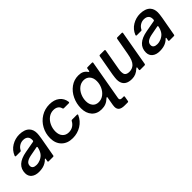

<svg xmlns="http://www.w3.org/2000/svg" viewBox="142 -1554 2744 2744"><g transform="rotate(-45 1513.5 -182.5)"><path d="M16 -118Q16 -284 240 -324L411 -355Q423 -357 425 -366Q426 -373 426 -386Q426 -421 409 -443Q384 -474 330 -474Q290 -474 255.5 -452.5Q221 -431 203 -395Q198 -383 187 -383H98Q91 -383 88 -388Q85 -393 87 -400Q120 -482 192.5 -525.5Q265 -569 348 -569Q398 -569 439 -555Q480 -541 505 -513Q543 -471 543 -401Q543 -369 532 -303L480 -13Q479 0 465 0H375Q368 0 364.5 -4.5Q361 -9 363 -15L369 -49L370 -55Q370 -64 365 -64Q362 -64 357 -59Q335 -35 307 -20Q254 11 173 11Q101 11 58.5 -23Q16 -57 16 -118ZM296 -102Q344 -124 369 -160Q394 -196 406 -251V-255Q406 -261 402.5 -264Q399 -267 392 -265L255 -239Q199 -228 168.5 -205.5Q138 -183 138 -143Q138 -115 158.5 -100Q179 -85 216 -85Q257 -85 296 -102Z M623 -219Q623 -314 667 -394.5Q711 -475 787.5 -522Q864 -569 958 -569Q1052 -569 1110.5 -523Q1169 -477 1179 -398V-396Q1179 -383 1166 -383H1065Q1054 -383 1049 -396Q1041 -432 1012.5 -451.5Q984 -471 940 -471Q884 -471 839 -437Q794 -403 769 -348Q744 -293 744 -233Q744 -166 779 -127Q814 -88 873 -88Q921 -88 958 -111Q995 -134 1016 -175Q1022 -185 1032 -185H1131Q1139 -185 1142 -180.5Q1145 -176 1142 -169Q1104 -84 1027 -36.5Q950 11 855 11Q748 11 685.5 -51.5Q623 -114 623 -219Z M1785 192Q1784 204 1770 204H1708Q1648 204 1619 182Q1590 160 1590 114Q1590 100 1593 80L1615 -48L1616 -53Q1616 -61 1610 -61Q1607 -61 1600 -56Q1561 -19 1523.5 -4Q1486 11 1439 11Q1345 11 1291 -49Q1237 -109 1237 -209Q1237 -302 1276 -385Q1315 -468 1384.5 -518.5Q1454 -569 1541 -569Q1589 -569 1621 -554Q1653 -539 1679 -503Q1685 -496 1689 -496Q1696 -496 1697 -506L1704 -546Q1705 -559 1719 -559H1809Q1816 -559 1819.5 -554.5Q1823 -550 1821 -543L1715 61Q1714 66 1714 72Q1714 103 1755 103H1786Q1793 103 1796 107Q1799 111 1798 118ZM1673 -324Q1673 -389 1639 -428Q1605 -467 1547 -467Q1492 -467 1449 -433Q1406 -399 1382 -344.5Q1358 -290 1358 -232Q1358 -168 1390.5 -129.5Q1423 -91 1481 -91Q1536 -91 1580 -125Q1624 -159 1648.5 -212.5Q1673 -266 1673 -324Z M1896 -81Q1888 -107 1888 -138Q1888 -165 1898 -232L1954 -546Q1956 -559 1969 -559H2059Q2066 -559 2069.5 -554.5Q2073 -550 2072 -543L2017 -231Q2011 -197 2011 -172Q2011 -135 2025 -115Q2045 -88 2096 -88Q2154 -88 2193 -124Q2217 -147 2233 -186Q2249 -225 2260 -289L2306 -546Q2308 -559 2321 -559H2411Q2418 -559 2421.5 -554.5Q2425 -550 2423 -543L2330 -13Q2327 0 2315 0H2225Q2210 0 2212 -15L2217 -48L2218 -53Q2218 -59 2212 -59Q2206 -59 2199 -52Q2163 -19 2128 -4Q2093 11 2051 11Q1925 11 1896 -81Z M2457 -118Q2457 -284 2681 -324L2852 -355Q2864 -357 2866 -366Q2867 -373 2867 -386Q2867 -421 2850 -443Q2825 -474 2771 -474Q2731 -474 2696.5 -452.5Q2662 -431 2644 -395Q2639 -383 2628 -383H2539Q2532 -383 2529 -388Q2526 -393 2528 -400Q2561 -482 2633.5 -525.5Q2706 -569 2789 -569Q2839 -569 2880 -555Q2921 -541 2946 -513Q2984 -471 2984 -401Q2984 -369 2973 -303L2921 -13Q2920 0 2906 0H2816Q2809 0 2805.5 -4.5Q2802 -9 2804 -15L2810 -49L2811 -55Q2811 -64 2806 -64Q2803 -64 2798 -59Q2776 -35 2748 -20Q2695 11 2614 11Q2542 11 2499.5 -23Q2457 -57 2457 -118ZM2737 -102Q2785 -124 2810 -160Q2835 -196 2847 -251V-255Q2847 -261 2843.5 -264Q2840 -267 2833 -265L2696 -239Q2640 -228 2609.5 -205.5Q2579 -183 2579 -143Q2579 -115 2599.5 -100Q2620 -85 2657 -85Q2698 -85 2737 -102Z"/></g></svg>

Font: Open Sauce Two SemiBold Italic
Style: Regular
Weight: 600
Italic angle: -10°
Designer: Alfredo Marco Pradil
Foundry: Creative Sauce Fz LLC
Version: Version 1.477